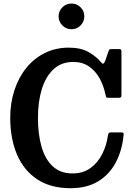

<svg xmlns="http://www.w3.org/2000/svg" viewBox="-20 -1026 736 1060"><path d="M36.5 -375Q36.5 -458.5 60 -529.2Q83.5 -600 126.5 -652.5Q169.5 -705 228.8 -734Q288 -763 359.5 -763Q426 -763 469 -738.5Q512 -714 539 -681Q546.5 -672.5 550.5 -674.5Q554.5 -676.5 560.5 -689L580 -745.5Q582.5 -751 584.8 -753Q587 -755 596 -755H636Q646 -755 648.2 -752.2Q650.5 -749.5 650.5 -739.5V-501.5Q650.5 -491.5 647.2 -488.8Q644 -486 633.5 -486H580Q568 -486 566.2 -489.8Q564.5 -493.5 562.5 -503Q553 -550.5 530.8 -591.8Q508.5 -633 472.2 -658.5Q436 -684 384.5 -684Q319 -684 275.8 -644Q232.5 -604 211 -534.2Q189.5 -464.5 189.5 -375Q189.5 -285.5 209.2 -216.2Q229 -147 271.2 -107.8Q313.5 -68.5 380.5 -68.5Q438.5 -68.5 479.2 -98Q520 -127.5 544.2 -175.5Q568.5 -223.5 576 -279Q578 -288.5 581 -291.8Q584 -295 593.5 -295H647.5Q657 -295 660.2 -292.8Q663.5 -290.5 662.5 -283Q655 -198 620.2 -131Q585.5 -64 523 -25.5Q460.5 13 369.5 13Q259.5 13 185.2 -36.2Q111 -85.5 73.8 -173Q36.5 -260.5 36.5 -375ZM374.5 -864.5Q345.5 -864.5 324.5 -885.5Q303.5 -906.5 303.5 -935.5Q303.5 -965 324.5 -985.8Q345.5 -1006.5 374.5 -1006.5Q404 -1006.5 424.8 -985.8Q445.5 -965 445.5 -935.5Q445.5 -906.5 424.8 -885.5Q404 -864.5 374.5 -864.5Z"/></svg>

Font: Besley* Narrow Semi
Style: Regular
Weight: 600
Width: 4
Designer: Owen Earl
Foundry: indestructible type*
Version: Version 3.000; ttfautohint (v1.8.3)